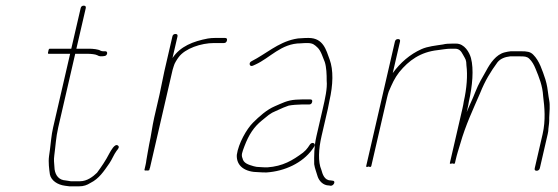

<svg xmlns="http://www.w3.org/2000/svg" viewBox="-20 -617 1971 678"><path d="M275.8 -597C269.8 -597 266.1 -594 264.8 -588L231.7 -445H155.7C153.1 -445 151.4 -442 150.7 -436C148.6 -430 148.9 -427 151.6 -427H227.6L167.6 -167C161 -138.6 159.8 -113.1 156.3 -88L153.2 -66C150.2 -44.1 153.6 -19.5 156.2 -1C160.8 20.6 182.8 35.5 210 39L225.5 41H258.5C275.6 41 287.4 36.6 299.3 29C329.7 14 346.5 -11.9 366.4 -40.5C375.5 -53.7 382 -71.2 391.4 -84C396.5 -90.4 404 -98.2 395.9 -103.5C385 -110.6 371.5 -84.8 366.5 -76C352.9 -49.5 338.5 -28.7 322.6 -7C308.3 6.9 287.4 23 262.7 23H229.7C225.2 22.3 221 21.7 217.2 21L203.6 19C182.8 14.6 172.7 -5.1 172.2 -27C171 -42.5 169.6 -52.3 171.7 -68C176.2 -100.5 177.4 -131.5 185.6 -167L245.6 -427H290.6C300.4 -427 317.3 -425.4 323.4 -422C331 -417.2 337.8 -417.6 347.7 -419C359.8 -419 362.9 -437.3 350.7 -436H343.7C341 -436 338.1 -436.7 335.1 -438C327.3 -443 308.2 -445 294.7 -445H249.7L282.8 -588C284.1 -594 281.8 -597 275.8 -597Z M543.3 -283 524.6 -202C517.4 -170.8 513.9 -138.4 506.9 -108C503.7 -94.2 499.3 -62.1 496.8 -51C496.4 -46.3 495.5 -41 494.1 -35L490.2 -18C489.5 -15.3 491.6 -14.3 496.5 -15C503.6 -14.3 507.5 -15.3 508.2 -18L508.4 -19H506.4C508 -20.3 509.1 -22 509.5 -24L589.4 -370C590.3 -374 591.7 -378.3 593.4 -383C595.8 -393.4 605 -407 610.8 -415C633.5 -446 690.5 -465 735.4 -465H770.4C776.4 -465 780 -468 781.4 -474C782.8 -480 780.5 -483 774.5 -483H739.5C730.8 -483 722.4 -482.3 714 -481C662.1 -471.1 616.5 -453.5 589.1 -412L606.7 -488C608 -494 605.7 -497 599.7 -497C593.7 -497 590 -494 588.7 -488L560.3 -365C554.2 -338.8 549.5 -309.8 543.3 -283Z M1082.3 -257C1083.7 -263 1081.4 -266 1075.4 -266H1048.4C1041.7 -266 1033.7 -265.7 1024.2 -265C993.4 -262.8 976 -252.5 950.9 -242C921.8 -229.8 895.1 -205.4 873.5 -184C851 -161.7 821.8 -110.5 816.2 -70C814.2 -29.9 846 -9 893.1 -9C901.6 -8.3 910.8 -8 920.8 -8C986.2 -12.3 1048 -41.8 1082.5 -89L1090.1 -100C1096.6 -110.8 1082.4 -117.5 1074.7 -107L1067.2 -96C1063.1 -90 1057.4 -84 1050 -78C1013.5 -50.8 979.1 -29.9 924 -26C914.7 -26 906.1 -26.3 898.2 -27C889.6 -27 882.1 -28 875.9 -30C857.3 -35.4 839.8 -40.5 836.4 -58C831.2 -69.8 835.1 -79 843.3 -101C858.9 -141.8 876.4 -168.5 904.7 -191.5L928.7 -211C936.8 -217 945.2 -221.7 953.9 -225L980.7 -237C987.3 -239.7 993.5 -242 999.3 -244C1010.2 -246.3 1031.9 -248 1044.3 -248H1071.3C1077.3 -248 1080.9 -251 1082.3 -257ZM872.9 -385 881.8 -389C933.2 -412 972.8 -464 1042.1 -464C1049.6 -464.7 1057.4 -465 1065.4 -465C1085.4 -465 1091.2 -458.2 1100.8 -449.5C1113.6 -437.9 1119.7 -414.6 1126.9 -398C1132.7 -380 1133.8 -353.8 1133.6 -332C1136.4 -305.4 1127.8 -267.6 1119.8 -233L1097.4 -136C1088.9 -99 1089 -66.4 1089.5 -37C1091.9 -20.8 1097.7 -8.7 1101.6 6C1106.4 20.8 1120.1 38 1142.2 38L1148 39C1159.2 39 1166.9 21 1154.1 21L1147.4 20C1125.6 20 1118.9 -2.1 1114.9 -17C1102.6 -45.3 1104.8 -90.3 1115.4 -136L1137.8 -233C1139.9 -242.3 1141.8 -251.7 1143.3 -261C1156.4 -317.9 1157.7 -369.7 1144 -407C1131.6 -440.4 1122 -483 1069.5 -483C1060.8 -483 1052.4 -482.7 1044.3 -482C1036.3 -482 1028 -481 1019.6 -479C960.5 -466.1 918.3 -426.1 868.6 -401C856.7 -395.7 861 -379.7 872.9 -385Z M1886.3 -23 1914.2 -144C1915.8 -150.7 1916.6 -157 1916.6 -163L1918.8 -181C1919.5 -187 1919.7 -193.7 1919.4 -201C1920.4 -220.6 1922.7 -245.6 1919.5 -262C1915.9 -279.9 1913.9 -306.9 1909.6 -323L1905.8 -337C1895.2 -368.1 1884.9 -402.4 1862.9 -424C1852.6 -434.4 1841.2 -436 1819.7 -436H1783.7C1776.8 -435.3 1769.5 -434 1761.7 -432C1732 -424.4 1711.5 -394.8 1696.7 -367C1683.1 -342.9 1670.1 -322 1658.4 -292C1646.2 -260.6 1639.6 -250.1 1628 -221L1630.8 -233C1633.1 -243 1634.7 -251.3 1635.6 -258C1648.3 -313.1 1653.6 -373 1643.1 -412C1637.7 -432 1620.2 -463 1590.9 -463H1576.9C1565.8 -463 1553.5 -462.5 1544.2 -460C1518.5 -455.9 1490.6 -453.5 1468.4 -443.5C1427.7 -425.3 1393.7 -395.7 1366.9 -359L1392.5 -470C1393.9 -476 1391.6 -479 1385.6 -479C1379.6 -479 1375.9 -476 1374.5 -470L1273.2 -31C1272.2 -27 1275.1 -26.3 1281.7 -29C1287.1 -26.3 1290.2 -27 1291.2 -31L1347 -273C1348.9 -281 1350.8 -288 1352.9 -294C1364.4 -320.6 1373.1 -340.8 1389.6 -362C1423.6 -403.8 1464.9 -433.4 1525.6 -440C1541.5 -441.6 1554.8 -445 1572.7 -445H1586.7C1601.9 -445 1608.4 -436.1 1614.9 -424C1624.3 -407 1626.7 -406.3 1627.1 -386C1631.7 -351.2 1628.3 -304.7 1617.6 -258C1616.7 -251.3 1615.1 -243 1612.8 -233L1568.5 -41C1567.9 -38.3 1570.8 -38 1577.2 -40C1582.8 -38 1585.9 -38.3 1586.5 -41L1588.8 -51C1593.8 -72.9 1599.1 -88.7 1605.2 -109C1624.5 -176.5 1650.2 -229.7 1675.7 -289C1692.8 -331.9 1712.7 -364.2 1736.7 -397C1747 -409.9 1763.2 -416 1781.5 -418H1815.5C1832.1 -418 1840.1 -417.7 1848.7 -410C1859 -400.2 1865.6 -388.1 1871.3 -374C1883.6 -343.8 1895.9 -315 1898 -277C1902.8 -238.5 1907.5 -192.9 1896 -143L1868.3 -23C1866.9 -17 1869.2 -14 1875.2 -14C1880.5 -14 1885.1 -17.7 1886.3 -23Z"/></svg>

Font: HoneyBee
Style: BLnIt
Weight: 100
Foundry: Cannot Into Space Fonts
Version: Version 0.89